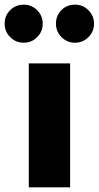

<svg xmlns="http://www.w3.org/2000/svg" viewBox="-66 -807 425 827"><path d="M236 -534V0H58V-534ZM-46 -705Q-46 -740 -22 -763.5Q2 -787 36 -787Q70 -787 94 -763Q118 -739 118 -705Q118 -671 94 -647Q70 -623 36 -623Q2 -623 -22 -647Q-46 -671 -46 -705ZM175 -705Q175 -740 198.5 -763.5Q222 -787 257 -787Q291 -787 315 -763Q339 -739 339 -705Q339 -671 315 -647Q291 -623 257 -623Q223 -623 199 -647Q175 -671 175 -705Z"/></svg>

Font: Nacelle Heavy
Style: Regular
Weight: 800
Designer: Sora Sagano
Foundry: Sora Sagano
Version: Version 1.000;FEAKit 1.0